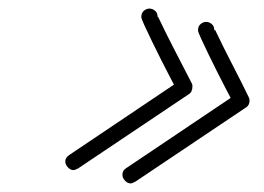

<svg xmlns="http://www.w3.org/2000/svg" viewBox="-20 -399 614 447"><path d="M151 -3Q144 -3 138 -9.5Q132 -16 132 -23Q132 -32 141 -38L385 -202Q383 -206 374.5 -222Q366 -238 355 -260Q344 -282 333.5 -303.5Q323 -325 316 -340.5Q309 -356 309 -359Q309 -369 315 -374Q321 -379 328 -379Q335 -379 341 -374Q347 -369 347 -359Q347 -360 347.5 -360Q348 -360 348 -360Q367 -320 387 -281.5Q407 -243 427 -204Q428 -202 428 -198Q428 -185 420 -180L162 -7Q159 -6 156.5 -4.5Q154 -3 151 -3ZM284 28Q277 28 271 21.5Q265 15 265 8Q265 -2 273 -7L517 -171Q515 -175 506.5 -191Q498 -207 487 -229Q476 -251 465.5 -272.5Q455 -294 448 -309.5Q441 -325 441 -328Q441 -338 447 -343Q453 -348 460 -348Q467 -348 473 -343Q479 -338 479 -328Q479 -329 481 -329Q500 -289 520 -250.5Q540 -212 559 -173Q561 -169 561 -165Q561 -154 553 -149L295 24Q292 25 289.5 26.5Q287 28 284 28Z"/></svg>

Font: Meow Script
Style: Regular
Weight: 400
Designer: Robert E. Leuschke
Foundry: Robert E. Leuschke
Version: Version 1.010; ttfautohint (v1.8.3)